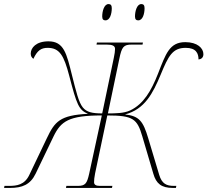

<svg xmlns="http://www.w3.org/2000/svg" viewBox="-70 -923 1019 943"><path d="M609 -823C631 -823 640 -855 640 -883C640 -898 634 -903 624 -903C602 -903 593 -867 593 -842C593 -827 600 -823 609 -823ZM448 -823C470 -823 479 -855 479 -883C479 -898 473 -903 463 -903C441 -903 432 -867 432 -842C432 -827 439 -823 448 -823ZM-50 0H-21C39 0 79 -16 105 -70L193 -253C229 -327 267 -356 430 -356L368 -70C357 -21 349 -10 311 -10H256L254 0H480L482 -10H420C401 -10 392 -16 392 -28C392 -38 393 -52 397 -71L457 -356C584 -356 604 -339 629 -253L683 -70C697 -21 723 0 779 0H794L796 -10H784C747 -10 725 -21 712 -64L658 -244C633 -328 614 -353 544 -361C641 -386 681 -465 719 -556C757 -648 777 -688 842 -688C893 -688 905 -661 905 -631C916 -632 929 -638 929 -657C929 -686 900 -716 840 -716C762 -716 744 -658 706 -561C673 -477 635 -412 570 -381C539 -366 494 -366 460 -366L516 -634C528 -693 537 -704 577 -704H630L632 -714H406L404 -704H454C482 -704 495 -698 495 -683C495 -672 493 -658 489 -639L432 -366C383 -366 356 -372 337 -395C316 -421 304 -473 283 -556C257 -660 244 -720 168 -720C107 -720 81 -688 81 -660C81 -648 85 -641 94 -634C113 -675 132 -688 164 -688C223 -688 244 -650 270 -551C307 -408 317 -383 362 -364C224 -357 199 -326 160 -244L74 -64C51 -15 12 -10 -25 -10H-48Z"/></svg>

Font: Noto Serif Display Thin
Style: Italic
Weight: 100
Italic angle: -12°
Designer: Monotype Design Team
Foundry: Monotype Imaging Inc.
Version: Version 2.009